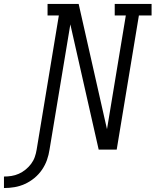

<svg xmlns="http://www.w3.org/2000/svg" viewBox="-143 -755 785 969"><path d="M-123 194V136Q-104 136 -85 133Q-66 130 -48 122Q-30 114 -14 101Q2 88 14 72Q26 56 32.5 37.5Q39 19 42 0L154 -677H97V-735H254L384 -160L397 -103L492 -677H436V-735H622V-677H558L446 0H355L283 -318L212 -632L107 0Q103 27 94 52.5Q85 78 69 101.5Q53 125 30.5 143.5Q8 162 -17.5 173.5Q-43 185 -69.5 189.5Q-96 194 -123 194Z"/></svg>

Font: Iosevka Curly Slab LtExObl
Style: Regular
Weight: 300
Width: 7
Italic angle: -9°
Monospace: yes
Designer: Belleve Invis
Foundry: Belleve Invis
Version: Version 11.1.0; ttfautohint (v1.8.3)